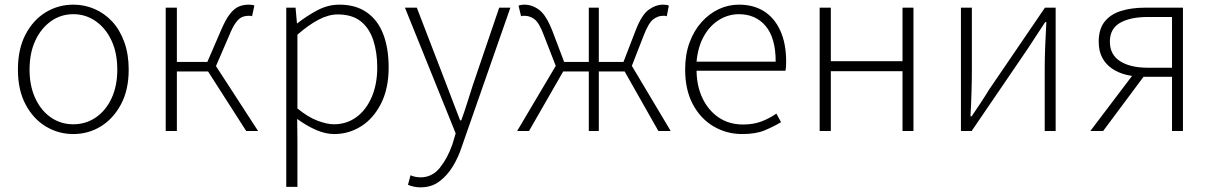

<svg xmlns="http://www.w3.org/2000/svg" viewBox="-20 -563 5205 825"><path d="M295 13Q231 13 177 -19.5Q123 -52 90 -114Q57 -176 57 -264Q57 -353 90 -415.5Q123 -478 177 -510.5Q231 -543 295 -543Q343 -543 386 -524.5Q429 -506 462 -470.5Q495 -435 514 -382.5Q533 -330 533 -264Q533 -176 499.5 -114Q466 -52 412.5 -19.5Q359 13 295 13ZM295 -29Q349 -29 392 -58.5Q435 -88 459.5 -141Q484 -194 484 -264Q484 -335 459.5 -388Q435 -441 392 -471.5Q349 -502 295 -502Q241 -502 198.5 -471.5Q156 -441 131.5 -388Q107 -335 107 -264Q107 -194 131.5 -141Q156 -88 198.5 -58.5Q241 -29 295 -29Z M692 0V-530H740V-297H871L928 -429Q949 -479 968 -503Q987 -527 1006.5 -535Q1026 -543 1049 -543Q1056 -543 1063 -542Q1070 -541 1073 -539L1063 -493Q1059 -495 1056 -495Q1053 -495 1047 -495Q1033 -495 1020 -489.5Q1007 -484 993.5 -466Q980 -448 965 -411L908 -279L1089 0H1038L874 -256H740V0Z M1210 240V-530H1250L1256 -463H1258Q1297 -494 1343 -518.5Q1389 -543 1438 -543Q1509 -543 1556.5 -509.5Q1604 -476 1627 -415.5Q1650 -355 1650 -273Q1650 -183 1617.5 -118.5Q1585 -54 1532 -20.5Q1479 13 1416 13Q1379 13 1338.5 -4.5Q1298 -22 1257 -52L1258 46V240ZM1415 -29Q1469 -29 1511 -59.5Q1553 -90 1577 -145.5Q1601 -201 1601 -273Q1601 -338 1584 -390Q1567 -442 1530 -471.5Q1493 -501 1431 -501Q1392 -501 1349 -478.5Q1306 -456 1258 -414V-97Q1303 -60 1344 -44.5Q1385 -29 1415 -29Z M1787 242Q1772 242 1758 239Q1744 236 1733 231L1744 190Q1752 194 1763.5 196.5Q1775 199 1787 199Q1837 199 1870 158Q1903 117 1924 57L1938 10L1720 -530H1771L1900 -195Q1913 -161 1928 -121.5Q1943 -82 1957 -46H1962Q1975 -81 1987.5 -121Q2000 -161 2011 -195L2125 -530H2173L1964 68Q1950 112 1926 151.5Q1902 191 1868 216.5Q1834 242 1787 242Z M2202 0 2368 -280 2317 -411Q2297 -465 2277 -480Q2257 -495 2235 -495Q2230 -495 2227 -495Q2224 -495 2219 -493L2208 -539Q2219 -543 2233 -543Q2267 -543 2297 -520.5Q2327 -498 2354 -429L2404 -297H2510V-530H2553V-297H2659L2710 -429Q2736 -498 2766.5 -520.5Q2797 -543 2830 -543Q2845 -543 2854 -539L2845 -493Q2840 -495 2837 -495Q2834 -495 2828 -495Q2807 -495 2787 -480Q2767 -465 2746 -411L2695 -280L2862 0H2809L2664 -256H2553V0H2510V-256H2400L2253 0Z M3169 13Q3102 13 3046 -20Q2990 -53 2957 -115Q2924 -177 2924 -264Q2924 -329 2943 -380.5Q2962 -432 2995 -468.5Q3028 -505 3069 -524Q3110 -543 3155 -543Q3218 -543 3263 -514.5Q3308 -486 3333 -431Q3358 -376 3358 -298Q3358 -289 3357.5 -279.5Q3357 -270 3355 -259H2973Q2974 -192 2999 -140Q3024 -88 3068.5 -58Q3113 -28 3173 -28Q3217 -28 3251.5 -41Q3286 -54 3316 -75L3336 -38Q3304 -19 3266 -3Q3228 13 3169 13ZM2973 -298H3313Q3313 -400 3270 -451Q3227 -502 3155 -502Q3110 -502 3070.5 -478Q3031 -454 3005 -408.5Q2979 -363 2973 -298Z M3502 0V-530H3550V-300H3858V-530H3905V0H3858V-257H3550V0Z M4109 0V-530H4156V-263Q4156 -220 4154.5 -168Q4153 -116 4150 -63H4155Q4172 -88 4193.5 -120.5Q4215 -153 4230 -178L4470 -530H4516V0H4469V-267Q4469 -311 4471 -363Q4473 -415 4476 -468H4471Q4455 -443 4433 -410Q4411 -377 4395 -352L4155 0Z M5016 0V-233H4894Q4855 -233 4820 -241.5Q4785 -250 4758 -268.5Q4731 -287 4716 -315.5Q4701 -344 4701 -384Q4701 -438 4726.5 -470Q4752 -502 4797 -516Q4842 -530 4899 -530H5063V0ZM4912 -272H5016V-490H4912Q4837 -490 4793 -465Q4749 -440 4749 -384Q4749 -328 4793 -300Q4837 -272 4912 -272ZM4665 0 4858 -255 4898 -239 4720 0Z"/></svg>

Font: Noto Sans SC ExtraLight
Style: Regular
Weight: 250
Designer: Ryoko NISHIZUKA 西塚涼子 (kana, bopomofo & ideographs); Paul D. Hunt (Latin, Greek & Cyrillic); Sandoll Communications 산돌커뮤니
Foundry: Adobe
Version: Version 2.004-H2;hotconv 1.0.118;makeotfexe 2.5.65603